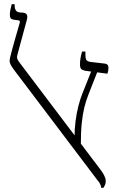

<svg xmlns="http://www.w3.org/2000/svg" viewBox="-20 -893 588 917"><path d="M463 4Q463 -2 461 -7.5Q459 -13 455.5 -19Q452 -25 445 -33L45 -562Q35 -576 30.5 -585Q26 -594 26 -602Q26 -609 29 -621.5Q32 -634 37.5 -654.5Q43 -675 52 -706.5Q61 -738 74 -783Q76 -789 74.5 -792Q73 -795 67 -796L45 -799Q34 -801 30.5 -806.5Q27 -812 27 -823Q27 -834 30.5 -850.5Q34 -867 36 -873H50V-863Q50 -853 55 -844.5Q60 -836 72 -834L94 -832Q105 -830 109 -821Q113 -812 106 -790L63 -631Q60 -621 62 -613.5Q64 -606 75 -592L459 -84Q467 -74 473 -63.5Q479 -53 482 -44.5Q485 -36 485 -28Q485 -17 481.5 -9.5Q478 -2 474 4ZM366 -200 336 -237Q336 -278 341 -316Q346 -354 354.5 -387Q363 -420 373 -445L420 -563L449 -560L403 -443Q391 -413 383 -380.5Q375 -348 370.5 -305.5Q366 -263 366 -200ZM493 -541 387 -555Q373 -558 367.5 -564Q362 -570 362 -586Q362 -600 364.5 -615Q367 -630 372 -647H388V-632Q388 -612 393.5 -605.5Q399 -599 414 -597L483 -589Q491 -587 494.5 -582.5Q498 -578 498 -569Q498 -562 497 -556Q496 -550 493 -541Z"/></svg>

Font: Noto Serif Hebrew ExtraLight
Style: Regular
Weight: 250
Version: Version 2.003